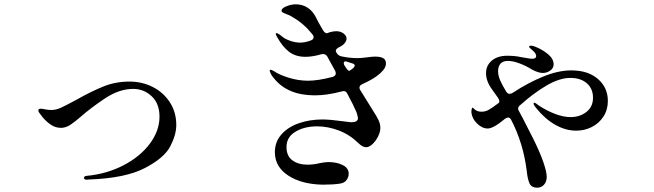

<svg xmlns="http://www.w3.org/2000/svg" viewBox="-20 -819 3040 892"><path d="M370 8Q370 -1 383 -2Q477 -11 554.5 -51.5Q632 -92 676.5 -152Q721 -212 721 -277Q721 -338 684.5 -372Q648 -406 599 -406Q534 -406 468 -362Q402 -318 353 -275Q329 -254 307.5 -239.5Q286 -225 263 -225Q235 -225 210.5 -243.5Q186 -262 170 -285Q158 -299 158 -305Q158 -314 169 -314Q176 -314 190 -311Q204 -308 219 -308Q240 -308 263 -318.5Q286 -329 334 -355Q405 -395 461 -417.5Q517 -440 582 -440Q640 -440 689.5 -415Q739 -390 769 -344Q799 -298 799 -238Q799 -193 771 -139Q743 -85 652.5 -38Q562 9 393 15L381 16Q377 16 373.5 13.5Q370 11 370 8Z M1731 -466Q1709 -449 1663 -428Q1650 -422 1650 -412Q1650 -405 1654 -400L1708 -313Q1730 -279 1738.5 -261Q1747 -243 1747 -224Q1747 -206 1736.5 -185Q1726 -164 1710.5 -149.5Q1695 -135 1681 -135Q1664 -135 1644 -155Q1604 -194 1553.5 -213Q1503 -232 1453 -232Q1394 -232 1352.5 -207Q1311 -182 1311 -136Q1311 -94 1338.5 -74Q1366 -54 1409 -54Q1437 -54 1465 -61Q1470 -62 1483 -64Q1496 -66 1507 -66Q1545 -66 1572.5 -52Q1600 -38 1600 -12Q1600 4 1590 17.5Q1580 31 1560 34Q1528 39 1479 39Q1381 37 1319 -3.5Q1257 -44 1257 -112Q1257 -160 1287.5 -194.5Q1318 -229 1368.5 -246.5Q1419 -264 1478 -264Q1513 -264 1578 -255Q1608 -251 1611 -251Q1643 -251 1643 -270Q1643 -277 1636 -298Q1625 -325 1594 -383Q1588 -396 1576 -396Q1573 -396 1567 -394Q1498 -376 1443 -376Q1316 -376 1253 -455Q1243 -466 1238 -476.5Q1233 -487 1233 -492Q1233 -495 1237 -495Q1240 -495 1252 -489Q1276 -472 1321 -458Q1366 -444 1411 -444Q1458 -444 1526 -462Q1540 -467 1540 -478Q1540 -484 1537 -490L1504 -550L1501 -556Q1493 -568 1481 -568Q1476 -568 1473 -567Q1432 -555 1399 -555Q1354 -555 1323.5 -578Q1293 -601 1268 -646Q1261 -658 1261 -661Q1261 -665 1265 -665Q1272 -665 1291 -649Q1302 -639 1326.5 -630Q1351 -621 1375 -621Q1397 -621 1424 -631Q1437 -636 1437 -646Q1437 -653 1431 -660Q1391 -710 1340 -739Q1331 -745 1320.5 -749.5Q1310 -754 1307 -755Q1297 -759 1292.5 -761.5Q1288 -764 1288 -769Q1288 -781 1311 -790Q1334 -799 1354 -799Q1384 -799 1408 -784Q1432 -769 1447 -740Q1456 -720 1481 -678Q1491 -662 1501 -665Q1505 -667 1511 -669Q1528 -674 1542 -674Q1562 -674 1576 -663.5Q1590 -653 1590 -639Q1590 -630 1582 -619.5Q1574 -609 1562 -603L1554 -599Q1540 -591 1540 -583Q1540 -580 1543 -575L1544 -573Q1552 -560 1567 -557Q1602 -549 1642 -549Q1657 -549 1689 -553Q1709 -556 1723 -556Q1747 -556 1760 -549Q1773 -542 1773 -524Q1773 -508 1760 -492.5Q1747 -477 1731 -466ZM1586 -534Q1577 -534 1577 -525Q1577 -519 1581 -514L1587 -505Q1596 -490 1602 -490Q1604 -490 1605.5 -491Q1607 -492 1608 -493Q1628 -506 1628 -514Q1628 -522 1615 -525L1590 -533Z M2804 -350Q2804 -309 2783.5 -277.5Q2763 -246 2729.5 -229Q2696 -212 2657 -212Q2608 -212 2560 -239Q2512 -266 2470 -318Q2459 -331 2459 -338Q2459 -342 2462 -342Q2465 -342 2471.5 -337.5Q2478 -333 2483 -329Q2521 -304 2559.5 -289.5Q2598 -275 2631 -275Q2674 -275 2704.5 -299Q2735 -323 2735 -365Q2735 -407 2706.5 -432Q2678 -457 2630 -457Q2579 -457 2518 -421Q2457 -385 2396 -330Q2387 -323 2387 -314Q2387 -309 2392 -301Q2405 -278 2429 -230Q2438 -211 2458 -173Q2487 -115 2503.5 -68Q2520 -21 2520 3Q2520 25 2507.5 39Q2495 53 2476 53Q2449 53 2440 33Q2431 13 2427 -26Q2411 -154 2355 -262Q2349 -273 2340 -273Q2334 -273 2326 -267Q2272 -222 2246 -222Q2220 -222 2196.5 -245Q2173 -268 2170 -297V-299Q2170 -311 2173 -317Q2175 -319 2176 -319Q2177 -319 2182 -314Q2194 -300 2217 -300Q2234 -300 2249 -308Q2264 -316 2296 -340Q2300 -343 2300 -348Q2300 -355 2294 -364L2282 -381L2267 -402Q2238 -441 2238 -479Q2238 -515 2265 -537.5Q2292 -560 2336 -560Q2373 -560 2399 -554Q2408 -553 2425.5 -549.5Q2443 -546 2453 -546Q2471 -546 2471 -559Q2471 -571 2453 -586Q2450 -589 2444 -594Q2438 -599 2438 -602Q2438 -604 2440.5 -605.5Q2443 -607 2445 -607Q2457 -607 2476 -598Q2504 -586 2528 -565.5Q2552 -545 2552 -520Q2552 -502 2536 -491Q2520 -480 2502 -480Q2482 -480 2453 -495Q2426 -512 2395 -524Q2364 -536 2340 -536Q2316 -536 2305 -523Q2294 -510 2294 -488Q2294 -468 2304 -445Q2314 -422 2332 -393Q2338 -383 2348 -383Q2355 -383 2364 -389Q2434 -435 2504 -463.5Q2574 -492 2634 -492Q2712 -492 2758 -452Q2804 -412 2804 -350Z"/></svg>

Font: Shippori Mincho B1 SemiBold
Style: Regular
Weight: 600
Designer: FONTDASU
Foundry: FONTDASU / Google Inc. / but / Adobe
Version: Version 3.110; ttfautohint (v1.8.3)